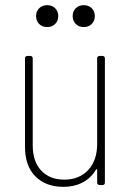

<svg xmlns="http://www.w3.org/2000/svg" viewBox="-20 -718 512 745"><path d="M367 -501H377Q387 -501 387 -491V-10Q387 0 377 0H367Q357 0 357 -10V-58Q357 -61 355 -61.5Q353 -62 352 -59Q333 -27 300.5 -10Q268 7 226 7Q158 7 117.5 -33.5Q77 -74 77 -148V-491Q77 -501 87 -501H97Q107 -501 107 -491V-154Q107 -91 140 -56Q173 -21 229 -21Q288 -21 322.5 -58.5Q357 -96 357 -160V-491Q357 -501 367 -501ZM262 -656Q262 -674 274 -686Q286 -698 305 -698Q324 -698 336 -686Q348 -674 348 -656Q348 -637 336 -625Q324 -613 305 -613Q286 -613 274 -625Q262 -637 262 -656ZM120 -656Q120 -674 132 -686Q144 -698 163 -698Q182 -698 194 -686Q206 -674 206 -656Q206 -637 194 -625Q182 -613 163 -613Q144 -613 132 -625Q120 -637 120 -656Z"/></svg>

Font: Barlow Semi Condensed Thin
Style: Regular
Weight: 250
Width: 4
Designer: Jeremy Tribby
Foundry: Tribby Type
Version: Version 1.408